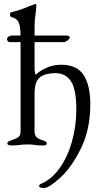

<svg xmlns="http://www.w3.org/2000/svg" viewBox="-20 -725 527 961"><path d="M176 207Q176 202 179 199Q182 196 189 193Q239 172 278.5 116.5Q318 61 340 -16Q362 -93 362 -178Q362 -277 335.5 -318Q309 -359 256 -359Q235 -359 214 -354Q193 -349 180 -338Q165 -326 159 -305.5Q153 -285 153 -253V-65Q154 -47 163.5 -38Q173 -29 191 -24Q203 -20 208.5 -16.5Q214 -13 214 -6Q214 0 207.5 1.5Q201 3 191 3Q166 3 152 0Q136 -2 118 -2Q101 -2 81 0Q66 3 40 3Q17 3 17 -6Q17 -13 22.5 -16.5Q28 -20 40 -24Q60 -30 71.5 -38.5Q83 -47 83 -65V-514H29Q23 -514 19 -519Q15 -524 15 -529Q15 -536 22.5 -541.5Q30 -547 39 -547H83Q82 -596 72.5 -615Q63 -634 38 -639Q34 -640 32 -643.5Q30 -647 30 -652Q30 -662 37 -664Q82 -674 129 -695L153 -704L155 -705Q162 -705 162 -698Q162 -689 161 -680.5Q160 -672 159 -664Q153 -624 153 -593V-547H314Q329 -547 329 -537Q329 -531 318 -522.5Q307 -514 296 -514H153V-388Q153 -358 159 -351Q174 -367 209 -384Q244 -401 286 -401Q365 -401 398.5 -349.5Q432 -298 432 -204Q432 -79 386 16Q340 111 282.5 163.5Q225 216 201 216Q176 216 176 207Z"/></svg>

Font: EB Garamond
Style: Regular
Weight: 400
Designer: Georg Duffner and Octavio Pardo
Foundry: Georg Duffner
Version: Version 1.000; ttfautohint (v1.6)